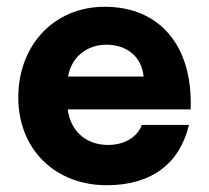

<svg xmlns="http://www.w3.org/2000/svg" viewBox="-20 -534 618 567"><path d="M289 -514C140 -514 34 -401 34 -246C34 -95 141 13 295 13C426 13 510 -49 538 -165H399C384 -127 346 -106 299 -106C233 -106 188 -148 180 -211H543C550 -402 449 -514 289 -514ZM294 -402C357 -402 399 -364 404 -308H181C191 -366 237 -402 294 -402Z"/></svg>

Font: UULA Sans
Style: Bold
Weight: 700
Designer: Mohamed Gaber, Laura Garcia Mut
Foundry: Kief Type Foundry
Version: Version 3.006;hotconv 1.0.109;makeotfexe 2.5.65596